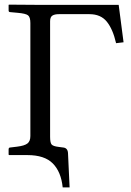

<svg xmlns="http://www.w3.org/2000/svg" viewBox="-20 -666 566 827"><path d="M98.1 2H19L17.1 0V-22.9Q17.1 -30.8 24.9 -30.8L53.2 -34.2Q85.4 -38.1 98.1 -47.9Q110.8 -57.6 110.8 -80.1V-566.9Q110.8 -592.3 100.6 -600.1Q90.3 -607.9 56.2 -610.8L23.9 -613.8Q17.1 -613.8 17.1 -621.1V-645L19 -646Q138.7 -645 152.8 -645H491.2L512.2 -483.9L480 -480Q466.3 -540 440.2 -572.5Q414.1 -605 365.2 -605H233.9Q214.8 -605 205.3 -598.6Q195.8 -592.3 195.8 -574.2V-77.1Q195.8 -52.2 201.9 -44.2Q208 -36.1 232.9 -33.2L251 -30.8Q271.5 -29.3 272.9 -6.8L279.8 141.1H250Q243.2 74.2 207.5 38.1Q171.9 2 98.1 2Z"/></svg>

Font: Common Serif
Style: Regular
Weight: 400
Designer: Philipp H. Poll, Khaled Hosny
Foundry: Stefan Peev, Context Ltd.
Version: Version 1.026